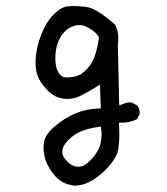

<svg xmlns="http://www.w3.org/2000/svg" viewBox="-20 -481 540 622"><path d="M195.8 -230Q183.1 -230 174.8 -238.8Q164.1 -249 160.6 -272.9Q159.2 -283.7 159.2 -293Q159.2 -320.3 167.5 -342.8Q180.7 -377.9 208 -392.1Q222.7 -399.9 236.3 -399.9Q250 -399.9 262.7 -393.1Q287.1 -380.4 298.8 -363.3L300.8 -360.4Q295.4 -319.3 283.7 -291Q271.5 -261.2 240.7 -239.7Q219.7 -230 195.8 -230ZM259.3 -458.5Q236.3 -461.4 222.2 -461.4Q208 -461.4 199.2 -460.4Q177.7 -458 154.3 -434.6Q129.9 -410.2 115.2 -372.6Q95.2 -322.8 95.2 -277.8Q95.2 -255.9 100.6 -238.8Q109.4 -212.9 134.8 -187.5Q157.2 -165 184.6 -161.6Q191.4 -160.6 198.2 -160.6Q219.2 -160.6 238.3 -169.4Q264.6 -182.1 291.5 -199.2L303.7 -207L306.6 -129.9Q285.2 -128.9 272.5 -127Q247.1 -123 227.1 -114.7Q207 -106.4 189.9 -95.7Q172.9 -85 155.8 -70.3Q123.5 -43 121.6 -14.2Q121.1 -8.8 121.1 -3.9Q121.1 20.5 128.9 41Q138.2 65.9 160.6 91.3Q181.6 115.2 221.2 120.6Q270.5 120.1 320.3 70.8Q358.9 32.2 363.3 1Q366.7 -22.5 366.7 -47.4Q366.7 -60.5 365.2 -83.5H374Q401.9 -83.5 424.3 -95.2L432.1 -110.8Q432.6 -112.8 432.6 -114.3Q432.6 -128.4 424.8 -139.2L406.7 -148.9Q404.8 -149.4 402.8 -149.4Q391.1 -149.4 377 -143.6L366.2 -139.2L361.8 -333.5Q363.3 -344.7 363.3 -354.5Q363.3 -379.9 353.5 -400.4Q293.9 -454.1 259.3 -458.5ZM260.3 49.3 260.7 48.8Q260.7 49.3 260.3 49.3ZM197.3 41.5 192.9 36.6Q181.6 24.4 181.6 10.3Q181.6 -2.4 191.4 -15.6Q209.5 -39.6 234.9 -52Q260.3 -64.5 298.8 -69.8L307.1 -70.8Q309.1 -53.7 309.1 -45.4Q309.1 -15.6 297.4 5.9Q282.7 32.7 260.3 49.3Q250 59.1 232.4 59.1Q214.8 59.1 197.3 41.5Z"/></svg>

Font: NaikaiFont
Style: Light
Weight: 300
Version: Version 1.89